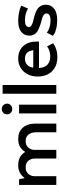

<svg xmlns="http://www.w3.org/2000/svg" viewBox="729 -1384 667 2165"><g transform="rotate(-90 1062.5 -301.5)"><path d="M59.6 0Q85 0 158.2 0Q158.2 -62.5 158.2 -251Q159.2 -269.5 166 -286.1Q172.9 -302.7 185.5 -317.4Q199.2 -331.1 216.8 -338.9Q234.4 -345.7 257.8 -345.7Q281.2 -345.7 299.8 -338.9Q317.4 -331.1 331.1 -317.4Q343.8 -301.8 350.6 -283.2Q357.4 -264.6 357.4 -242.2Q357.4 -161.1 357.4 0Q381.8 0 455.1 0Q455.1 -62.5 455.1 -251Q456.1 -270.5 462.9 -287.1Q470.7 -303.7 483.4 -318.4Q496.1 -331.1 513.7 -338.9Q532.2 -345.7 554.7 -345.7Q578.1 -345.7 596.7 -337.9Q614.3 -330.1 627 -314.5Q639.6 -297.9 646.5 -277.3Q653.3 -256.8 653.3 -232.4Q653.3 -154.3 653.3 0Q677.7 0 751 0Q751 -60.5 751 -241.2Q751 -284.2 739.3 -318.4Q727.5 -352.5 705.1 -377.9Q682.6 -403.3 651.4 -417Q619.1 -429.7 579.1 -429.7Q529.3 -429.7 493.2 -411.1Q457 -391.6 434.6 -353.5Q433.6 -353.5 429.7 -353.5Q407.2 -391.6 369.1 -411.1Q332 -429.7 281.2 -429.7Q234.4 -429.7 200.2 -412.1Q165 -394.5 141.6 -360.4Q139.6 -360.4 135.7 -360.4Q132.8 -375 124 -419.9Q108.4 -419.9 59.6 -419.9Q59.6 -407.2 59.6 -367.2Q59.6 -275.4 59.6 0Z M916 -497.1Q928.7 -497.1 939.5 -501Q949.2 -504.9 959 -513.7Q967.8 -522.5 971.7 -533.2Q976.6 -543 976.6 -555.7Q976.6 -568.4 971.7 -578.1Q967.8 -588.9 959 -597.7Q949.2 -606.4 939.5 -610.4Q928.7 -615.2 916 -615.2Q903.3 -615.2 892.6 -610.4Q881.8 -606.4 873 -597.7Q863.3 -588.9 859.4 -578.1Q855.5 -568.4 855.5 -555.7Q855.5 -543 859.4 -533.2Q863.3 -522.5 873 -513.7Q881.8 -504.9 892.6 -501Q903.3 -497.1 916 -497.1ZM866.2 0Q891.6 0 964.8 0Q964.8 -105.5 964.8 -419.9Q940.4 -419.9 866.2 -419.9Q866.2 -407.2 866.2 -367.2Q866.2 -275.4 866.2 0Z M1087.9 0Q1113.3 0 1186.5 0Q1186.5 -151.4 1186.5 -605.5Q1162.1 -605.5 1087.9 -605.5Q1087.9 -567.4 1087.9 -453.1Q1087.9 -339.8 1087.9 0Z M1621.1 -105.5Q1618.2 -102.5 1608.4 -95.7Q1601.6 -90.8 1591.8 -85.9Q1582 -81.1 1568.4 -77.1Q1553.7 -72.3 1539.1 -70.3Q1523.4 -68.4 1507.8 -68.4Q1479.5 -68.4 1456.1 -76.2Q1433.6 -84 1416 -99.6Q1398.4 -116.2 1389.6 -139.6Q1379.9 -163.1 1377.9 -195.3Q1477.5 -195.3 1675.8 -195.3Q1676.8 -201.2 1676.8 -220.7Q1676.8 -267.6 1664.1 -305.7Q1651.4 -343.8 1626 -372.1Q1600.6 -400.4 1565.4 -415Q1531.2 -429.7 1486.3 -429.7Q1440.4 -429.7 1403.3 -414.1Q1366.2 -398.4 1337.9 -367.2Q1309.6 -335.9 1295.9 -295.9Q1282.2 -256.8 1282.2 -209Q1282.2 -159.2 1296.9 -119.1Q1311.5 -80.1 1340.8 -48.8Q1371.1 -18.6 1411.1 -2.9Q1451.2 11.7 1502 11.7Q1525.4 11.7 1546.9 8.8Q1568.4 5.9 1588.9 -2Q1608.4 -8.8 1621.1 -13.7Q1633.8 -19.5 1639.6 -24.4Q1645.5 -27.3 1649.4 -31.2Q1653.3 -35.2 1656.2 -38.1Q1644.5 -60.5 1621.1 -105.5ZM1484.4 -353.5Q1526.4 -353.5 1549.8 -330.1Q1573.2 -306.6 1579.1 -259.8Q1513.7 -259.8 1381.8 -259.8Q1389.6 -306.6 1415 -330.1Q1440.4 -353.5 1484.4 -353.5Z M1741.2 -39.1Q1745.1 -36.1 1757.8 -26.4Q1766.6 -19.5 1781.2 -13.7Q1796.9 -7.8 1819.3 -2Q1840.8 3.9 1865.2 6.8Q1890.6 9.8 1918 9.8Q1961.9 9.8 1994.1 1Q2027.3 -7.8 2048.8 -26.4Q2070.3 -43.9 2081.1 -66.4Q2091.8 -89.8 2091.8 -118.2Q2091.8 -136.7 2086.9 -153.3Q2082 -169.9 2073.2 -182.6Q2064.5 -196.3 2052.7 -206.1Q2041 -215.8 2027.3 -222.7Q2012.7 -228.5 1998 -235.4Q1982.4 -241.2 1965.8 -246.1Q1949.2 -251 1933.6 -254.9Q1918.9 -258.8 1905.3 -261.7Q1890.6 -264.6 1878.9 -269.5Q1867.2 -274.4 1858.4 -280.3Q1848.6 -286.1 1844.7 -293Q1839.8 -299.8 1839.8 -308.6Q1839.8 -331.1 1859.4 -342.8Q1877.9 -353.5 1916 -353.5Q1955.1 -353.5 1988.3 -344.7Q2021.5 -335.9 2047.9 -318.4Q2058.6 -343.8 2081.1 -393.6Q2076.2 -396.5 2063.5 -403.3Q2053.7 -407.2 2037.1 -412.1Q2021.5 -416 2000 -420.9Q1978.5 -425.8 1955.1 -427.7Q1931.6 -429.7 1906.2 -429.7Q1866.2 -429.7 1835.9 -420.9Q1805.7 -412.1 1785.2 -394.5Q1763.7 -377.9 1753.9 -355.5Q1743.2 -333 1743.2 -305.7Q1743.2 -287.1 1747.1 -271.5Q1752 -255.9 1760.7 -243.2Q1770.5 -229.5 1782.2 -219.7Q1793.9 -210 1807.6 -204.1Q1821.3 -197.3 1836.9 -191.4Q1851.6 -185.5 1868.2 -179.7Q1883.8 -174.8 1898.4 -169.9Q1914.1 -166 1927.7 -163.1Q1941.4 -160.2 1953.1 -155.3Q1964.8 -150.4 1973.6 -143.6Q1983.4 -137.7 1988.3 -129.9Q1993.2 -122.1 1993.2 -113.3Q1993.2 -88.9 1973.6 -77.1Q1954.1 -65.4 1915 -65.4Q1876 -65.4 1840.8 -75.2Q1805.7 -85 1776.4 -106.4Q1764.6 -84 1741.2 -39.1Z"/></g></svg>

Font: TextaAlt
Style: Bold
Weight: 400
Designer: Daniel Hernandez & Miguel Hernandez
Version: Version 1.005;com.myfonts.easy.latinotype.texta.alt-bold.wfk